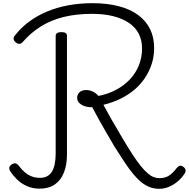

<svg xmlns="http://www.w3.org/2000/svg" viewBox="-20 -1168 1187 1207"><path d="M982 19Q951 19 924.5 9.5Q898 0 872.5 -19.5Q847 -39 820.5 -70.5Q794 -102 765 -145.5Q736 -189 700 -246Q686 -270 673.5 -291.5Q661 -313 649 -333.5Q637 -354 626 -373.5Q615 -393 604 -412.5Q593 -432 582.5 -452Q572 -472 560 -494Q520 -493 492.5 -509.5Q465 -526 465 -553Q465 -574 480 -588Q495 -602 521 -602Q543 -602 563 -592.5Q583 -583 599 -565Q661 -577 711 -604Q761 -631 797.5 -670Q834 -709 853.5 -758.5Q873 -808 873 -863Q873 -916 852 -956.5Q831 -997 790 -1024.5Q749 -1052 691 -1066.5Q633 -1081 559 -1081Q461 -1081 381 -1061.5Q301 -1042 237 -1002Q173 -962 123 -904Q115 -894 104 -892.5Q93 -891 81 -900Q67 -911 65.5 -922Q64 -933 73 -944Q111 -993 161 -1030.5Q211 -1068 273.5 -1094.5Q336 -1121 408.5 -1134.5Q481 -1148 562 -1148Q654 -1148 726.5 -1129Q799 -1110 848.5 -1073.5Q898 -1037 923.5 -985Q949 -933 949 -866Q949 -814 934 -767Q919 -720 891.5 -678.5Q864 -637 825 -604Q786 -571 736.5 -547Q687 -523 630 -509Q639 -494 647.5 -478Q656 -462 665 -445.5Q674 -429 684 -411.5Q694 -394 705 -376Q716 -358 727.5 -337.5Q739 -317 753 -294Q788 -235 816 -192.5Q844 -150 867 -122Q890 -94 909.5 -77.5Q929 -61 947 -54.5Q965 -48 983 -48Q1018 -48 1042.5 -64Q1067 -80 1091 -112Q1100 -123 1110 -126Q1120 -129 1134 -118Q1145 -110 1146.5 -99.5Q1148 -89 1142 -79Q1123 -49 1096.5 -27Q1070 -5 1040.5 7Q1011 19 982 19ZM229 18Q186 18 150.5 2.5Q115 -13 89 -38Q63 -63 46 -89Q37 -103 38.5 -114Q40 -125 53 -134Q67 -143 77.5 -141Q88 -139 98 -126Q116 -102 136 -85Q156 -68 179.5 -59Q203 -50 232 -50Q282 -50 306 -88.5Q330 -127 330 -204V-942Q330 -954 339 -960Q348 -966 366 -966Q384 -966 392.5 -960.5Q401 -955 401 -943V-197Q401 -131 381.5 -82.5Q362 -34 324 -8Q286 18 229 18Z"/></svg>

Font: Playwrite CL Light
Style: Regular
Weight: 300
Designer: Veronika Burian, José Scaglione
Foundry: TypeTogether
Version: Version 1.002